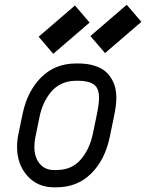

<svg xmlns="http://www.w3.org/2000/svg" viewBox="-20 -781 619 813"><path d="M205.6 -553.2 143.6 -625.5 297.4 -757.8 359.4 -685.5ZM424.8 -556.2 362.8 -628.4 516.6 -760.7 578.6 -688.5ZM208.5 12.2Q139.2 12.2 95.7 -36.6Q52.2 -85.4 52.2 -159.2Q52.2 -187.5 58.6 -216.3L75.7 -298.8Q95.7 -395 154.5 -453.6Q213.4 -512.2 301.8 -512.2H312Q349.6 -512.2 378.7 -503.2Q407.7 -494.1 425 -479.7Q442.4 -465.3 453.4 -445.6Q464.4 -425.8 468.5 -407Q472.7 -388.2 472.7 -367.2Q472.7 -333.5 461.9 -284.2L444.8 -201.2Q424.8 -104.5 366 -46.1Q307.1 12.2 218.8 12.2ZM399.4 -367.2Q399.4 -407.7 377.2 -423.3Q355 -439 312 -439H301.8Q268.1 -439 241 -426.3Q213.9 -413.6 195.6 -391.1Q177.2 -368.7 165.3 -342.3Q153.3 -315.9 147 -284.2L129.9 -200.7Q125.5 -181.2 125.5 -159.2Q125.5 -115.2 147.9 -88.1Q170.4 -61 208.5 -61H218.8Q283.2 -61 321.3 -104.7Q359.4 -148.4 373.5 -215.8L390.6 -298.8Q399.4 -342.8 399.4 -367.2Z"/></svg>

Font: Anka/Coder Condensed
Style: Italic
Weight: 400
Width: 4
Italic angle: -12°
Monospace: yes
Version: Version 001.100